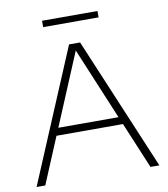

<svg xmlns="http://www.w3.org/2000/svg" viewBox="-95 -974 920 1054"><g transform="rotate(-10 365.0 -447.0)"><path d="M23 0 334.5 -740H396L707.5 0H658L550 -258H179.5L71.5 0ZM197 -299.5H532.5L365 -700.5ZM211 -858V-893.5H520V-858Z"/></g></svg>

Font: Encode Sans Expanded Expanded ExtraLight
Style: Regular
Weight: 200
Width: 7
Designer: Multiple Designers
Foundry: Impallari Type
Version: Version 3.000; ttfautohint (v1.8.3) -l 8 -r 50 -G 200 -x 14 